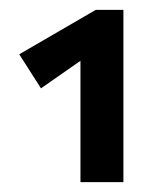

<svg xmlns="http://www.w3.org/2000/svg" viewBox="-20 -775 335 389"><path d="M143 -406V-682L205 -695L63 -596L19 -665L174 -755H230V-406Z"/></svg>

Font: Ysabeau Office
Style: Bold
Weight: 700
Designer: Christian Thalmann (Catharsis Fonts)
Version: Version 2.001;gftools[0.9.30]; featfreeze: tnum,lnum,ss02